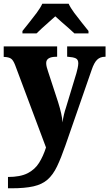

<svg xmlns="http://www.w3.org/2000/svg" viewBox="-22 -786 589 1035"><path d="M21 168Q87 168 126.5 148Q166 128 188.5 92Q211 56 226 9L60 -434Q49 -463 36.5 -470.5Q24 -478 3 -479H-2V-536H286V-480H282Q227 -480 227 -446Q227 -436 230 -424Q233 -412 237 -401L291 -236Q302 -201 308 -173.5Q314 -146 315 -126Q318 -149 323 -169.5Q328 -190 333 -204L390 -392Q393 -402 396.5 -418.5Q400 -435 400 -445Q400 -465 386.5 -471.5Q373 -478 344 -480H340V-536H547V-480H544Q518 -480 501.5 -464Q485 -448 472 -409L331 -3Q307 66 285.5 111Q264 156 234.5 182Q205 208 158.5 218.5Q112 229 40 229H21ZM99 -619Q114 -638 135 -664Q156 -690 176 -717Q196 -744 206 -766H348Q358 -744 378 -717Q398 -690 419 -664Q440 -638 455 -619V-606H379Q368 -617 349 -633.5Q330 -650 310 -667.5Q290 -685 276 -698Q262 -685 242.5 -668Q223 -651 205 -634.5Q187 -618 175 -606H99Z"/></svg>

Font: Noto Serif Thai SemiCondensed ExtraBold
Style: Regular
Weight: 800
Width: 4
Designer: Monotype Design Team
Foundry: Monotype Imaging Inc.
Version: Version 2.002; ttfautohint (v1.8.4.7-5d5b)